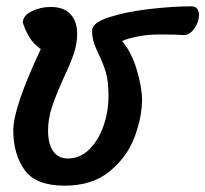

<svg xmlns="http://www.w3.org/2000/svg" viewBox="-20 -571 649 607"><path d="M22 -159Q22 -231 109 -416Q87 -430 73 -453.5Q59 -477 52 -500Q53 -522 80.5 -535.5Q108 -549 140 -549Q182 -549 203 -526Q224 -503 224 -465Q224 -433 213 -400.5Q202 -368 180 -322Q156 -268 144 -232Q132 -196 132 -158Q132 -115 148.5 -92.5Q165 -70 195 -70Q233 -70 262 -98.5Q291 -127 307 -172.5Q323 -218 323 -267Q323 -314 314.5 -342.5Q306 -371 291 -402Q289 -406 283 -419.5Q277 -433 274 -446.5Q271 -460 271 -474Q271 -499 325 -516.5Q379 -534 453 -542.5Q527 -551 584 -551Q609 -551 609 -523Q609 -502 595 -481.5Q581 -461 562 -460Q538 -462 484 -462Q445 -462 412 -455Q379 -448 366 -441Q396 -406 412.5 -350Q429 -294 429 -256Q429 -201 405.5 -138Q382 -75 327 -29.5Q272 16 184 16Q93 16 57.5 -34Q22 -84 22 -159Z"/></svg>

Font: Sriracha
Style: Regular
Weight: 400
Designer: Suppakit Chalermlarp
Version: Version 1.002g